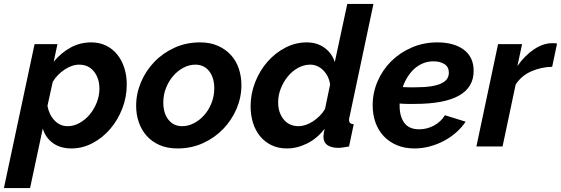

<svg xmlns="http://www.w3.org/2000/svg" viewBox="-70 -750 2872 983"><path d="M107 -524H224L205 -434Q243 -480 291.5 -506.5Q340 -533 397 -533Q439 -533 473 -516.5Q507 -500 530.5 -470.5Q554 -441 566.5 -402Q579 -363 579 -318Q579 -253 556 -194Q533 -135 494 -89.5Q455 -44 403.5 -17Q352 10 296 10Q239 10 201 -17.5Q163 -45 149 -92L84 213H-50ZM276 -104Q308 -104 337.5 -120.5Q367 -137 389.5 -164Q412 -191 425.5 -225.5Q439 -260 439 -296Q439 -349 411 -384Q383 -419 335 -419Q317 -419 298 -412.5Q279 -406 261 -394Q243 -382 227 -366Q211 -350 200 -331L173 -208Q181 -163 209 -133.5Q237 -104 276 -104Z M839 10Q786 10 746.5 -7.5Q707 -25 680.5 -55Q654 -85 640.5 -124.5Q627 -164 627 -208Q627 -270 651.5 -328.5Q676 -387 719.5 -432.5Q763 -478 823 -505.5Q883 -533 954 -533Q1006 -533 1045.5 -515.5Q1085 -498 1112 -468.5Q1139 -439 1152.5 -399Q1166 -359 1166 -314Q1166 -252 1141.5 -194Q1117 -136 1073.5 -90.5Q1030 -45 970 -17.5Q910 10 839 10ZM863 -104Q894 -104 923.5 -119.5Q953 -135 976 -161Q999 -187 1013 -222.5Q1027 -258 1027 -298Q1027 -352 1001 -385.5Q975 -419 930 -419Q899 -419 869.5 -403.5Q840 -388 817 -361.5Q794 -335 780 -300Q766 -265 766 -225Q766 -171 792 -137.5Q818 -104 863 -104Z M1399 10Q1355 10 1320.5 -6.5Q1286 -23 1262 -52Q1238 -81 1225.5 -120.5Q1213 -160 1213 -205Q1213 -270 1236.5 -329.5Q1260 -389 1299.5 -434Q1339 -479 1391 -506Q1443 -533 1500 -533Q1554 -533 1592 -505Q1630 -477 1644 -432L1708 -730H1842L1720 -154Q1717 -143 1717 -136Q1717 -115 1741 -114L1717 0Q1699 3 1685.5 5Q1672 7 1662 7Q1627 7 1606.5 -7Q1586 -21 1586 -50Q1586 -58 1587.5 -67.5Q1589 -77 1592 -91Q1554 -41 1502.5 -15.5Q1451 10 1399 10ZM1459 -104Q1476 -104 1495.5 -110.5Q1515 -117 1533 -129Q1551 -141 1567 -157Q1583 -173 1594 -192L1620 -317Q1614 -361 1585 -390Q1556 -419 1518 -419Q1486 -419 1456 -402.5Q1426 -386 1403.5 -358.5Q1381 -331 1367.5 -296.5Q1354 -262 1354 -226Q1354 -174 1382 -139Q1410 -104 1459 -104Z M2052 10Q2002 10 1962.5 -6.5Q1923 -23 1895 -52.5Q1867 -82 1852.5 -122.5Q1838 -163 1838 -211Q1838 -276 1863.5 -334.5Q1889 -393 1933.5 -437Q1978 -481 2038.5 -507Q2099 -533 2169 -533Q2254 -533 2304.5 -495.5Q2355 -458 2355 -387Q2355 -218 2053 -218Q2035 -218 2016 -218Q1997 -218 1976 -220V-207Q1976 -154 2000 -121Q2024 -88 2076 -88Q2116 -88 2151.5 -107Q2187 -126 2208 -160L2314 -127Q2294 -97 2265 -71.5Q2236 -46 2201.5 -28Q2167 -10 2129 0Q2091 10 2052 10ZM2149 -436Q2120 -436 2095 -425.5Q2070 -415 2050.5 -397Q2031 -379 2016 -355Q2001 -331 1992 -304Q2008 -303 2023 -303Q2038 -303 2054 -303Q2102 -303 2135.5 -308Q2169 -313 2189.5 -323Q2210 -333 2219 -346.5Q2228 -360 2228 -378Q2228 -407 2206 -421.5Q2184 -436 2149 -436Z M2480 -524H2603L2579 -412Q2617 -466 2664 -497.5Q2711 -529 2758 -529Q2768 -529 2773 -528.5Q2778 -528 2782 -527L2757 -408Q2700 -407 2649.5 -384.5Q2599 -362 2570 -317L2503 0H2369Z"/></svg>

Font: PTCRaleway
Style: Bold Italic
Weight: 700
Italic angle: -12°
Designer: Matt McInerney, Pablo Impallari, Rodrigo Fuenzalida
Foundry: Matt McInerney, Pablo Impallari, Rodrigo Fuenzalida
Version: Version 3.000g; ttfautohint (v1.5) -l 8 -r 28 -G 28 -x 14 -D